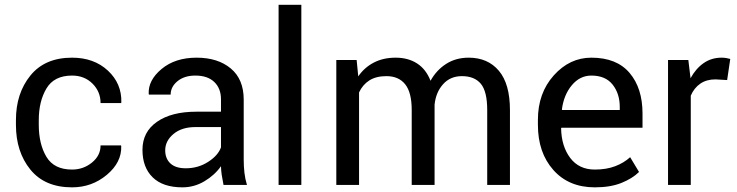

<svg xmlns="http://www.w3.org/2000/svg" viewBox="-20 -782 3118 812"><path d="M284.7 -64.9Q332.5 -64.9 368.9 -94.5Q405.3 -124 405.3 -167H491.7L492.7 -164.1Q495.1 -95.7 431.9 -42.7Q368.7 10.3 284.7 10.3Q169.4 10.3 108.4 -64.9Q47.4 -140.1 47.4 -253.9V-274.4Q47.4 -387.2 108.6 -462.6Q169.9 -538.1 284.7 -538.1Q377.4 -538.1 436.3 -483.4Q495.1 -428.7 493.2 -349.1L492.2 -346.2H405.3Q405.3 -394.5 371.1 -428.5Q336.9 -462.4 284.7 -462.4Q209 -462.4 176.5 -408Q144 -353.5 144 -274.4V-253.9Q144 -172.9 176.3 -118.9Q208.5 -64.9 284.7 -64.9Z M925.3 0Q920.4 -23.9 917.7 -42.2Q915 -60.5 914.6 -79.1Q887.7 -41 844.5 -15.4Q801.3 10.3 751.5 10.3Q668.9 10.3 625.7 -32Q582.5 -74.2 582.5 -148.4Q582.5 -224.1 643.8 -266.8Q705.1 -309.6 810.1 -309.6H914.6V-361.8Q914.6 -408.2 886.2 -435.3Q857.9 -462.4 806.2 -462.4Q759.8 -462.4 730.7 -438.7Q701.7 -415 701.7 -381.8H609.9L608.9 -384.8Q606 -442.4 663.3 -490.2Q720.7 -538.1 811.5 -538.1Q901.4 -538.1 956.1 -492.4Q1010.7 -446.8 1010.7 -360.8V-106.4Q1010.7 -78.1 1013.7 -51.8Q1016.6 -25.4 1024.4 0ZM765.6 -70.3Q817.9 -70.3 859.9 -97.2Q901.9 -124 914.6 -158.7V-244.6H806.6Q748.5 -244.6 713.6 -215.3Q678.7 -186 678.7 -146.5Q678.7 -111.3 700.7 -90.8Q722.7 -70.3 765.6 -70.3Z M1254.4 0H1158.2V-761.7H1254.4Z M1488.3 -528.3 1495.1 -459Q1521 -496.6 1560.8 -517.3Q1600.6 -538.1 1653.3 -538.1Q1706.1 -538.1 1743.9 -513.7Q1781.7 -489.3 1800.8 -440.4Q1825.7 -485.4 1866.7 -511.7Q1907.7 -538.1 1962.4 -538.1Q2043 -538.1 2089.8 -482.7Q2136.7 -427.2 2136.7 -315.9V0H2040.5V-316.9Q2040.5 -395 2013.7 -427.5Q1986.8 -460 1933.6 -460Q1884.3 -460 1853.8 -425.8Q1823.2 -391.6 1817.9 -339.4V-335.4V0H1721.2V-316.9Q1721.2 -391.1 1693.6 -425.5Q1666 -460 1614.3 -460Q1570.3 -460 1542 -441.9Q1513.7 -423.8 1498.5 -391.1V0H1402.3V-528.3Z M2495.6 10.3Q2385.3 10.3 2320.1 -63.2Q2254.9 -136.7 2254.9 -253.9V-275.4Q2254.9 -388.2 2322 -463.1Q2389.2 -538.1 2481 -538.1Q2587.9 -538.1 2642.6 -473.6Q2697.3 -409.2 2697.3 -301.8V-241.7H2354.5L2353 -239.3Q2354.5 -163.1 2391.6 -114Q2428.7 -64.9 2495.6 -64.9Q2544.4 -64.9 2581.3 -78.9Q2618.2 -92.8 2645 -117.2L2682.6 -54.7Q2654.3 -26.9 2607.9 -8.3Q2561.5 10.3 2495.6 10.3ZM2481 -462.4Q2432.6 -462.4 2398.4 -421.6Q2364.3 -380.9 2356.4 -319.3L2357.4 -316.9H2601.1V-329.6Q2601.1 -386.2 2570.8 -424.3Q2540.5 -462.4 2481 -462.4Z M3055.2 -443.4 3005.9 -446.3Q2967.8 -446.3 2941.7 -428.2Q2915.5 -410.2 2901.4 -377.4V0H2805.2V-528.3H2891.1L2900.4 -451.2Q2922.9 -492.2 2955.8 -515.1Q2988.8 -538.1 3031.7 -538.1Q3042.5 -538.1 3052.2 -536.4Q3062 -534.7 3068.4 -532.7Z"/></svg>

Font: GeogebraSans
Style: Regular
Weight: 400
Designer: Google
Version: Version 1.100140; 2013